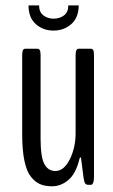

<svg xmlns="http://www.w3.org/2000/svg" viewBox="-20 -667 409 693"><path d="M172.9 -556.6Q135.7 -556.6 109.4 -579.8Q83 -603 83 -647.5H121.1Q121.1 -623.5 136.5 -611.6Q151.9 -599.6 173.8 -599.6Q195.8 -599.6 211.2 -611.6Q226.6 -623.5 226.6 -647.5H264.2Q263.7 -603 237.1 -579.8Q210.4 -556.6 172.9 -556.6ZM167.5 5.4Q143.1 5.4 125 -2.2Q106.9 -9.8 91.6 -29.1Q76.2 -48.3 68.1 -86.7Q60.1 -125 60.1 -182.1V-466.8Q60.1 -481.4 63 -486.3Q65.9 -491.2 71.8 -491.2H114.3Q120.6 -491.2 123.5 -486.3Q126.5 -481.4 126.5 -466.8V-164.6Q126.5 -101.1 139.9 -75.4Q153.3 -49.8 179.7 -49.8Q210.9 -49.8 231.9 -92Q252.9 -134.3 252.9 -186V-466.8Q252.9 -481.4 255.9 -486.3Q258.8 -491.2 265.1 -491.2H307.1Q313.5 -491.2 316.4 -486.3Q319.3 -481.4 319.3 -466.8V-30.8Q319.3 0 308.1 0H298.3Q291.5 0 287.8 -4.4Q284.2 -8.8 281.7 -24.4L272.9 -93.3Q272 -99.6 269.5 -99.6Q268.6 -99.6 266.6 -92.8Q253.9 -40.5 227.1 -17.6Q200.2 5.4 167.5 5.4Z"/></svg>

Font: BenchNine
Style: Regular
Weight: 400
Designer: Vernon Adams
Foundry: Vernon Adams
Version: Version 1 ; ttfautohint (v0.92.18-e454-dirty) -l 8 -r 50 -G 